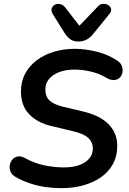

<svg xmlns="http://www.w3.org/2000/svg" viewBox="-20 -969 671 999"><path d="M300 10Q258 10 216 4Q174 -2 134.5 -15.5Q95 -29 60 -49Q41 -60 34.5 -76.5Q28 -93 31 -110Q34 -127 45 -139.5Q56 -152 73 -155Q90 -158 111 -146Q158 -120 209.5 -109Q261 -98 312 -98Q382 -98 422.5 -125Q463 -152 463 -196Q463 -229 439 -251.5Q415 -274 357 -287L248 -313Q175 -330 132 -374.5Q89 -419 89 -493Q89 -545 111 -586Q133 -627 172 -656Q211 -685 261.5 -700Q312 -715 369 -715Q422 -715 482 -700.5Q542 -686 591 -653Q608 -642 614 -625.5Q620 -609 617 -592.5Q614 -576 603 -565Q592 -554 574 -552.5Q556 -551 532 -565Q497 -586 453 -596.5Q409 -607 367 -607Q323 -607 288.5 -594Q254 -581 235 -558Q216 -535 216 -504Q216 -466 238 -446Q260 -426 303 -415L412 -389Q501 -368 545.5 -322Q590 -276 590 -211Q590 -156 567 -114.5Q544 -73 503.5 -45.5Q463 -18 411 -4Q359 10 300 10ZM386 -753Q362 -753 345.5 -765Q329 -777 315 -799L255 -895Q245 -912 249 -925Q253 -938 265.5 -944.5Q278 -951 293.5 -947.5Q309 -944 321 -928L393 -835L489 -935Q501 -948 516 -949Q531 -950 543 -942.5Q555 -935 558 -923Q561 -911 550 -897L467 -795Q450 -773 430.5 -763Q411 -753 386 -753Z"/></svg>

Font: Nunito ExtraLight
Style: Italic
Weight: 200
Italic angle: -9°
Designer: Vernon Adams
Foundry: Vernon Adams
Version: Version 3.602